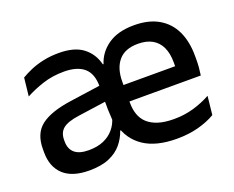

<svg xmlns="http://www.w3.org/2000/svg" viewBox="-89 -651 991 812"><g transform="rotate(-20 406.5 -245.0)"><path d="M583.5 11.5Q489.5 11.5 434.5 -25.8Q379.5 -63 363 -130L353 -150Q351 -178 350.2 -205.5Q349.5 -233 350 -264L350.5 -309.5Q350.5 -366 319.8 -392.5Q289 -419 229.5 -419Q177.5 -419 133.5 -404.5Q89.5 -390 54.5 -371L63.5 -453Q82.5 -464.5 108 -475.5Q133.5 -486.5 165.8 -493.5Q198 -500.5 236 -500.5Q306 -500.5 344.5 -471Q383 -441.5 395.5 -391.5H398.5Q414 -440.5 458.2 -471.2Q502.5 -502 575 -502Q641 -502 685.2 -476.2Q729.5 -450.5 751.8 -403.5Q774 -356.5 774 -292V-273.5Q774 -256.5 772.5 -239Q771 -221.5 768.5 -205.5H678.5Q679.5 -231.5 679.8 -254Q680 -276.5 680 -296.5Q680 -337 667 -365Q654 -393 628.2 -407.8Q602.5 -422.5 563.5 -422.5Q505 -422.5 476.2 -388.2Q447.5 -354 447.5 -294.5V-248V-236.5V-198.5Q447.5 -170 455.8 -146.5Q464 -123 482.2 -106.2Q500.5 -89.5 529.5 -80.2Q558.5 -71 600 -71Q647 -71 688.2 -83Q729.5 -95 766 -115L757 -31.5Q724 -12 680.2 -0.2Q636.5 11.5 583.5 11.5ZM189 11Q112.5 11 73.5 -25.2Q34.5 -61.5 34.5 -126.5V-141.5Q34.5 -211.5 78.2 -245.2Q122 -279 214 -292L361 -313L366.5 -242L225.5 -222Q175 -215 153.5 -197.8Q132 -180.5 132 -147V-140Q132 -106.5 152.8 -88.5Q173.5 -70.5 216 -70.5Q255.5 -70.5 283.8 -83Q312 -95.5 330 -117.2Q348 -139 355 -165.5L385.5 -103H368.5Q357.5 -71 336 -45.2Q314.5 -19.5 278.8 -4.2Q243 11 189 11ZM402 -205.5V-279.5H748.5V-205.5Z"/></g></svg>

Font: Anek Gujarati Medium
Style: Regular
Weight: 500
Designer: Mrunmayee Ghaisas (Gujarati), Yesha Goshar (Latin)
Foundry: Ek Type
Version: Version 1.003